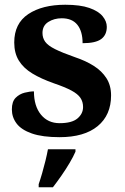

<svg xmlns="http://www.w3.org/2000/svg" viewBox="-20 -568 528 809"><path d="M231 10Q159 10 114.5 -5.5Q70 -21 50 -47.5Q30 -74 30 -107Q30 -140 46 -156Q62 -172 84 -177.5Q106 -183 123 -183Q123 -121 152.5 -85Q182 -49 231 -49Q283 -49 306.5 -69Q330 -89 330 -117Q330 -139 319 -155.5Q308 -172 281 -186.5Q254 -201 207 -217Q153 -236 116 -258.5Q79 -281 59.5 -312.5Q40 -344 40 -389Q40 -469 99 -508.5Q158 -548 255 -548Q318 -548 356.5 -534.5Q395 -521 412.5 -499.5Q430 -478 430 -455Q430 -421 406.5 -403.5Q383 -386 328 -386Q328 -436 306 -463.5Q284 -491 240 -491Q208 -491 183.5 -475.5Q159 -460 159 -429Q159 -408 170.5 -392Q182 -376 212 -361Q242 -346 296 -327Q341 -312 375 -290.5Q409 -269 428.5 -238.5Q448 -208 448 -166Q448 -83 391.5 -36.5Q335 10 231 10ZM143 208Q150 188 157.5 162Q165 136 171.5 109.5Q178 83 182 61H298V71Q289 92 273 119Q257 146 238.5 172.5Q220 199 203 221H143Z"/></svg>

Font: Noto Serif Tamil
Style: Italic
Weight: 400
Italic angle: -12°
Designer: Indian Type Foundry, Tom Grace, and the Monotype Design Team
Foundry: Monotype Imaging Inc.
Version: Version 2.003